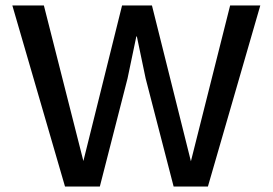

<svg xmlns="http://www.w3.org/2000/svg" viewBox="-20 -680 995 700"><path d="M217 0 25 -660H140L284 -93L425 -660H534L676 -92L819 -660H929L738 0H613L511 -394L479 -547H477L445 -394L344 0Z"/></svg>

Font: Kantumruy Pro Medium
Style: Regular
Weight: 500
Designer: Sovichet Tep
Foundry: Sovichet Tep
Version: Version 1.002